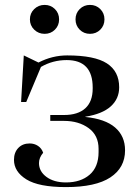

<svg xmlns="http://www.w3.org/2000/svg" viewBox="-20 -753 572 783"><path d="M37 -101Q37 -131 54.5 -149.5Q72 -168 101 -168Q120 -168 135 -158Q150 -148 156 -130Q139 -110 139 -88Q139 -54 169.5 -31.5Q200 -9 249 -9Q309 -9 345.5 -40.5Q382 -72 382 -133V-146Q382 -201 341.5 -230.5Q301 -260 241 -260H185V-284H241Q298 -284 328 -311.5Q358 -339 358 -392V-396Q358 -508 252 -508Q195 -508 147 -480L87 -337H66L77 -527L137 -498Q193 -527 254 -527Q366 -527 416 -494.5Q466 -462 466 -397Q466 -350 431.5 -319Q397 -288 328 -277V-276Q409 -268 449.5 -233Q490 -198 490 -140Q490 -69 430 -29.5Q370 10 249 10Q138 10 87.5 -21.5Q37 -53 37 -101ZM102 -674Q102 -699 119.5 -716Q137 -733 162 -733Q187 -733 204 -716Q221 -699 221 -674Q221 -649 204 -632Q187 -615 162 -615Q137 -615 119.5 -632Q102 -649 102 -674ZM288 -674Q288 -699 305 -716Q322 -733 347 -733Q372 -733 389 -716Q406 -699 406 -674Q406 -649 389 -632Q372 -615 347 -615Q322 -615 305 -632Q288 -649 288 -674Z"/></svg>

Font: Prata
Style: Regular
Weight: 400
Designer: Ivan Petrov
Foundry: Cyreal
Version: Version 2.000